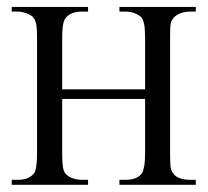

<svg xmlns="http://www.w3.org/2000/svg" viewBox="-20 -569 590 544"><path d="M318.4 -45.4V-59.6H336.9Q368.2 -59.6 381.8 -77.6Q385.7 -83 388.4 -97.2Q391.1 -111.3 391.1 -134.8V-288.6H156.2V-134.8Q156.2 -108.9 158.2 -96.2Q160.2 -83.5 165.5 -77.1Q172.4 -68.8 185.1 -64.2Q197.8 -59.6 210.9 -59.6H229.5V-45.4H13.2V-59.6H31.7Q61 -59.6 76.2 -77.6Q85 -89.4 85 -134.8V-460.4Q85 -473.6 84.5 -483.2Q84 -492.7 82.8 -499.5Q81.5 -506.3 79.6 -510.7Q77.6 -515.1 74.7 -519Q72.3 -522.5 67.1 -525.6Q62 -528.8 55.9 -531Q49.8 -533.2 43.5 -534.7Q37.1 -536.1 31.7 -536.1H13.2V-549.3H229.5V-536.1H210.9Q198.2 -536.1 187 -532.5Q175.8 -528.8 167.5 -520Q165 -517.1 162.8 -512.7Q160.6 -508.3 159.2 -501.5Q157.7 -494.6 157 -484.9Q156.2 -475.1 156.2 -460.4V-315.9H391.1V-460.4Q391.1 -487.8 388.2 -501.2Q385.3 -514.6 380.4 -520Q372.6 -527.3 361.1 -531.7Q349.6 -536.1 336.9 -536.1H318.4V-549.3H534.7V-536.1H516.6Q505.4 -536.1 493.2 -532Q481 -527.8 473.1 -520Q469.2 -515.6 466.8 -511.2Q464.4 -506.8 463.4 -500.5Q462.4 -494.1 462.2 -484.6Q461.9 -475.1 461.9 -460.4V-134.8Q461.9 -110.4 463.1 -98.1Q464.4 -85.9 470.7 -77.6Q477.5 -67.9 490.5 -63.7Q503.4 -59.6 516.6 -59.6H534.7V-45.4Z"/></svg>

Font: Surma
Style: Regular
Weight: 400
Designer: Sue Lloyd-Williams
Foundry: Sylheti Translation And Research
Version: Version 3.000